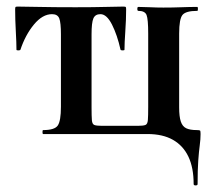

<svg xmlns="http://www.w3.org/2000/svg" viewBox="-20 -407 648 583"><path d="M568 152Q568 102 552 68.5Q536 35 505 17.5Q474 0 428 0H111Q109 0 109 -6Q109 -12 111 -12Q146 -12 155.5 -26Q165 -40 165 -83V-303Q165 -338 160 -351Q155 -364 138 -364Q109 -364 83 -332.5Q57 -301 42 -256Q41 -254 35.5 -254Q30 -254 30 -256Q30 -276 28 -312Q26 -348 26 -378Q26 -384 27 -385.5Q28 -387 34 -387Q52 -387 97 -386Q142 -385 209 -385Q265 -385 301.5 -386Q338 -387 354 -387Q361 -387 362 -385.5Q363 -384 363 -378Q363 -348 360.5 -312Q358 -276 358 -256Q358 -254 352.5 -254Q347 -254 346 -256Q336 -301 320 -332.5Q304 -364 285 -364Q269 -364 263.5 -351Q258 -338 258 -303V-81Q258 -54 259 -42Q260 -30 266.5 -27.5Q273 -25 288 -25H400Q415 -25 421.5 -27.5Q428 -30 429 -42.5Q430 -55 430 -83V-305Q430 -349 425 -361.5Q420 -374 400 -374Q397 -374 397 -380Q397 -386 400 -386Q416 -386 436 -385Q456 -384 476 -384Q504 -384 530.5 -385Q557 -386 579 -386Q581 -386 581 -380Q581 -374 579 -374Q544 -374 534 -361.5Q524 -349 524 -305V-81Q524 -53 529 -38Q534 -23 545.5 -17.5Q557 -12 578 -12Q586 -12 587.5 -10.5Q589 -9 589 0Q589 16 586.5 34.5Q584 53 582 80.5Q580 108 580 152Q580 156 574 156Q568 156 568 152Z"/></svg>

Font: Cormorant Light
Style: Regular
Weight: 300
Designer: Christian Thalmann (Catharsis Fonts)
Foundry: Catharsis Fonts
Version: Version 4.000